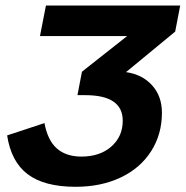

<svg xmlns="http://www.w3.org/2000/svg" viewBox="-20 -679 685 708"><path d="M149.4 -658.7H644.5L626 -562.5L444.8 -413.1Q504.9 -404.3 541 -364.3Q577.1 -324.2 577.1 -263.2Q577.1 -183.6 537.1 -121.1Q497.1 -58.6 424.8 -24.4Q352.5 9.8 258.8 9.8Q143.6 9.8 82.3 -36.4Q21 -82.5 6.3 -179.7L144 -225.1Q155.8 -161.1 189.9 -131.3Q224.1 -101.6 280.3 -101.6Q348.6 -101.6 390.6 -138.7Q432.6 -175.8 432.6 -233.9Q432.6 -328.1 294.4 -328.1H265.6L282.2 -414.6L448.7 -545.9H127.4Z"/></svg>

Font: Cousine
Style: Bold Italic
Weight: 700
Italic angle: -12°
Monospace: yes
Designer: Steve Matteson
Foundry: Ascender Corporation
Version: Version 1.20